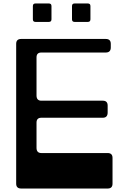

<svg xmlns="http://www.w3.org/2000/svg" viewBox="-20 -1084 740 1104"><path d="M73 -832Q73 -860 102 -860H588Q617 -860 617 -832V-811Q617 -782 588 -782H218Q190 -782 190 -754V-535Q190 -505 218 -505H571Q599 -505 599 -477V-437Q599 -407 571 -407H218Q190 -407 190 -379V-234Q190 -204 218 -204H599Q627 -204 627 -176V-28Q627 0 599 0H102Q73 0 73 -28ZM394 -1049Q394 -1064 409 -1064H485Q500 -1064 500 -1049V-973Q500 -958 485 -958H409Q394 -958 394 -973ZM169 -1049Q169 -1064 184 -1064H261Q276 -1064 276 -1049V-973Q276 -958 261 -958H184Q169 -958 169 -973Z"/></svg>

Font: OpenDyslexic 3
Style: Regular
Weight: 400
Designer: Abelardo Gonzalez
Version: Version 1.000;PS 001.001;hotconv 1.0.56